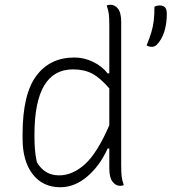

<svg xmlns="http://www.w3.org/2000/svg" viewBox="-20 -778 740 808"><path d="M75 -195V-212Q75 -381 132.5 -458.5Q190 -536 293 -536Q334 -536 372 -517.5Q410 -499 433 -469H440V-668Q440 -703 438 -719Q436 -735 429 -755Q437 -758 445 -758Q463 -758 476.5 -741.5Q490 -725 490 -685V-86Q490 -51 492 -35Q494 -19 501 1Q494 4 485 4Q467 4 453.5 -13.5Q440 -31 440 -69V-153H433Q400 -80 347 -35Q294 10 234 10Q160 10 117.5 -45Q75 -100 75 -195ZM618 -581Q606 -581 597 -587Q610 -619 617 -642.5Q624 -666 627 -690.5Q630 -715 630 -750Q635 -752 640 -753.5Q645 -755 653 -755Q666 -755 674 -747.5Q682 -740 682 -720Q682 -679 671.5 -645Q661 -611 639 -589Q631 -581 618 -581ZM135 -96Q167 -40 229 -40Q285 -40 337 -86.5Q389 -133 440 -251V-406Q401 -451 367.5 -468.5Q334 -486 287 -486Q125 -486 125 -211V-202Q125 -176 127 -150Q129 -124 135 -96Z"/></svg>

Font: Recursive Sn Csl St Lt
Style: Regular
Weight: 300
Version: Version 1.079;hotconv 1.0.112;makeotfexe 2.5.65598; ttfautoh